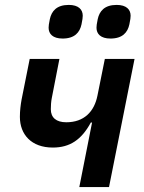

<svg xmlns="http://www.w3.org/2000/svg" viewBox="-20 -762 588 782"><path d="M235 -605C284 -605 305 -630 312 -663C316 -682 317 -691 317 -698C317 -723 300 -742 260 -742C211 -742 190 -717 183 -684C179 -665 178 -656 178 -649C178 -624 195 -605 235 -605ZM430 -605C479 -605 500 -630 507 -663C511 -682 512 -691 512 -698C512 -723 495 -742 455 -742C406 -742 385 -717 378 -684C374 -665 373 -656 373 -649C373 -624 390 -605 430 -605ZM303 0H424L528 -522H407L377 -373C364 -307 322 -264 250 -264C209 -264 187 -283 187 -317C187 -331 188 -348 191 -363L222 -522H101L68 -357C64 -335 61 -311 61 -286C61 -214 108 -161 195 -161C265 -161 312 -193 350 -263H355Z"/></svg>

Font: Braiins Sans SemiBold
Style: Italic
Weight: 600
Italic angle: -11.31°
Designer: Mike Abbink, Paul van der Laan, Pieter van Rosmalen, Jiri Chlebus, Lubos Buracinsky
Foundry: Bold Monday, Sudetype
Version: Version 1.000;hotconv 1.0.109;makeotfexe 2.5.65596